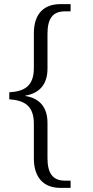

<svg xmlns="http://www.w3.org/2000/svg" viewBox="-20 -780 452 930"><path d="M272 130H322V95H294C234 95 210 57 210 -14V-185C210 -259 173 -304 103 -315V-317C172 -328 210 -373 210 -447V-616C210 -688 234 -725 294 -725H322V-760H272C189 -760 144 -709 144 -619V-450C144 -358 92 -337 25 -333V-299C92 -294 144 -273 144 -181V-12C144 77 189 130 272 130Z"/></svg>

Font: Noto Serif Devanagari Light
Style: Regular
Weight: 300
Designer: Universal Thirst, Indian Type Foundry and the Monotype Design Team
Foundry: Monotype Imaging Inc.
Version: Version 2.004